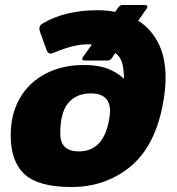

<svg xmlns="http://www.w3.org/2000/svg" viewBox="-20 -736 711 771"><path d="M23 -193Q23 -278 59.5 -341.5Q96 -405 163 -440Q230 -475 317 -475Q371 -475 409 -461.5Q447 -448 478 -420Q477 -462 470 -485Q463 -508 443 -523L430 -504Q423 -493 411 -493H320Q313 -493 311 -497Q309 -501 312 -506L349 -557Q343 -558 331 -558Q277 -558 203 -527Q190 -521 182 -521Q173 -521 168 -533L142 -604Q138 -616 138 -621Q138 -635 153 -643Q243 -695 372 -695Q411 -695 442 -688L455 -706Q462 -716 471 -716H562Q569 -716 571 -712Q573 -708 570 -703L535 -653Q587 -620 616 -562.5Q645 -505 645 -423Q645 -370 631 -302Q596 -139 497.5 -62Q399 15 267 15Q135 15 79 -36Q23 -87 23 -193ZM420 -267Q422 -283 422 -289Q422 -325 402.5 -343Q383 -361 346 -361Q287 -361 254.5 -323Q222 -285 222 -199Q222 -128 297 -128Q400 -128 420 -267Z"/></svg>

Font: Mitr SemiBold
Style: Regular
Weight: 600
Designer: Thanarat Vachiruckul
Foundry: Cadson Demak
Version: Version 1.003